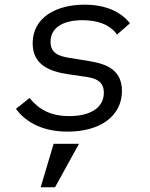

<svg xmlns="http://www.w3.org/2000/svg" viewBox="-20 -548 640 817"><path d="M268.1 12.1C405.9 12.1 498.9 -54 498.9 -160.9C498.9 -263.1 414.1 -279.1 348 -290.1L274.9 -301.8C233 -308.9 195 -320 195 -370C195 -426.1 241.8 -462 331 -462C418 -462 459.9 -427.9 478 -400.9L533 -448.9C494 -497.9 430 -528.1 339.8 -528.1C218 -528.1 119 -473 119 -364C119 -268.1 197.1 -242.9 272 -231.9L346.9 -220.9C388.8 -214.8 421.9 -201 421.9 -153.1C421.9 -90.9 366.1 -54 274.9 -54C197.1 -54 146 -81 105.8 -131L47.9 -84.9C93 -23.1 168 12.1 268.1 12.1ZM153.1 248.9H214.1L316.1 63.9H208.1Z"/></svg>

Font: Margiela Mono Italic Italic
Style: Regular
Weight: 400
Designer: Mike Abbink, Paul van der Laan, Pieter van Rosmalen
Foundry: Bold Monday
Version: Version 2.003 2021